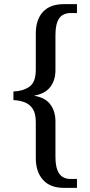

<svg xmlns="http://www.w3.org/2000/svg" viewBox="-20 -780 436 928"><path d="M289 128Q222 128 187.5 89Q153 50 153 -16V-190Q153 -231 138.5 -253.5Q124 -276 99.5 -285.5Q75 -295 45 -296V-338Q90 -339 121.5 -360.5Q153 -382 153 -443V-617Q153 -685 187.5 -722.5Q222 -760 289 -760H352V-717H323Q283 -717 265.5 -690.5Q248 -664 248 -612V-441Q248 -392 223 -359.5Q198 -327 146 -318V-317Q199 -308 223.5 -275Q248 -242 248 -193V-20Q248 31 265.5 58Q283 85 323 85H352V128Z"/></svg>

Font: Noto Serif Lao SemCond
Style: Regular
Weight: 400
Width: 4
Designer: Monotype Design Team
Foundry: Monotype Imaging Inc.
Version: Version 2.004; ttfautohint (v1.8.4.7-5d5b)